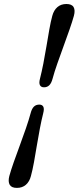

<svg xmlns="http://www.w3.org/2000/svg" viewBox="-20 -788 393 960"><path d="M243 -395Q237 -372 226.5 -361.8Q216 -351.5 200 -351.5Q185.5 -351.5 179.8 -362Q174 -372.5 180 -395Q188.5 -428.5 196.8 -470.5Q205 -512.5 212.2 -556.2Q219.5 -600 226.5 -640Q233.5 -680 241.5 -709Q249 -737 267 -752.5Q285 -768 312 -768Q339 -768 348 -752.5Q357 -737 349.5 -709Q341.5 -680 327.5 -640Q313.5 -600 297.5 -556.2Q281.5 -512.5 266.8 -470.5Q252 -428.5 243 -395ZM133 -221.5Q139 -244.5 149.5 -254.8Q160 -265 176.5 -265Q191 -265 196.5 -254.5Q202 -244 196 -221.5Q187.5 -188 179.5 -146Q171.5 -104 164.2 -60.2Q157 -16.5 149.8 23.5Q142.5 63.5 134.5 92.5Q127.5 120 109.5 135.8Q91.5 151.5 64.5 151.5Q37.5 151.5 28.5 135.8Q19.5 120 26.5 92.5Q34.5 63.5 48.5 23.5Q62.5 -16.5 78.8 -60.2Q95 -104 109.5 -146Q124 -188 133 -221.5Z"/></svg>

Font: Fraunces
Style: Bold Italic
Weight: 700
Italic angle: -16°
Version: Version 1.000;[b76b70a41]